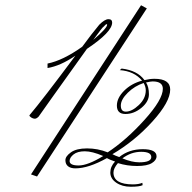

<svg xmlns="http://www.w3.org/2000/svg" viewBox="-20 -635 732 731"><path d="M388 -541Q388 -543 385.5 -543Q383 -543 374 -533Q371 -533 335 -483Q388 -528 388 -541ZM358 -541Q379 -562 393 -562Q407 -562 407 -549Q407 -513 311 -449Q137 -206 127 -191Q119 -183 112.5 -183Q106 -183 99 -187.5Q92 -192 92 -196Q142 -255 267 -423Q210 -384 161 -376V-393Q220 -405 293 -457Q328 -505 358 -541ZM446 -32Q482 -17 510 -17Q556 -17 556 -37Q556 -57 517.5 -57Q479 -57 446 -32ZM373 -41Q331 -59 303 -59Q275 -59 260 -47Q245 -35 245 -22Q245 -5 279.5 -5Q314 -5 373 -41ZM459 -210Q482 -210 508.5 -235Q535 -260 535 -291Q535 -305 527 -319Q493 -308 466.5 -282Q440 -256 440 -233Q440 -210 459 -210ZM98 29 517 -615 539 -603 121 37ZM536 -321Q547 -304 547 -276Q547 -248 518.5 -224.5Q490 -201 457.5 -201Q425 -201 425 -233Q425 -262 452.5 -289.5Q480 -317 521 -328Q491 -364 436 -368L443 -374Q503 -367 530 -330Q550 -335 568 -335Q628 -335 628 -294Q628 -247 560.5 -172.5Q493 -98 408 -48Q419 -42 434 -37Q471 -67 523.5 -67Q576 -67 576 -40Q576 -25 558 -14Q540 -3 502 -3Q464 -3 429 -14Q412 6 412 22Q412 67 486 67Q508 67 522 61L523 70Q511 76 478 76Q445 76 422.5 60.5Q400 45 400 22Q400 -1 418 -20Q397 -27 387 -33Q317 6 267 6Q249 6 239 -2Q229 -10 229 -25Q229 -40 250 -55Q271 -70 311.5 -70Q352 -70 390 -55Q460 -101 530 -178.5Q600 -256 600 -297Q600 -325 561 -325Q554 -325 536 -321Z"/></svg>

Font: Monsieur La Doulaise
Style: Regular
Weight: 400
Designer: Alejandro Paul
Foundry: Alejandro Paul
Version: Version 1.000